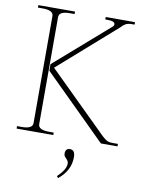

<svg xmlns="http://www.w3.org/2000/svg" viewBox="-99 -770 818 1072"><g transform="rotate(10 309.5 -234.0)"><path d="M211 -14H238V0H30V-14H57Q87 -14 102.5 -22Q118 -30 118 -47V-653Q118 -670 102.5 -678Q87 -686 57 -686H30V-700H238V-686H211Q181 -686 165.5 -678Q150 -670 150 -653V-47Q150 -30 165.5 -22Q181 -14 211 -14ZM602 -14V0H508L154 -350V-387L462 -656Q467 -661 467 -667Q467 -686 427 -686H412V-700H578V-686H564Q541 -686 528 -679Q515 -672 503 -658L177 -371L511 -42Q526 -28 538 -21Q550 -14 572 -14ZM373 102Q373 178 306 232L298 222Q345 177 345 144Q345 135 341.5 129Q338 123 331 116Q330 115 324 108Q318 101 318 90Q318 76 324.5 68.5Q331 61 344 61Q373 61 373 102Z"/></g></svg>

Font: Taviraj Thin
Style: Regular
Weight: 100
Designer: Katatrad Team
Foundry: CadsonDemak
Version: Version 1.030